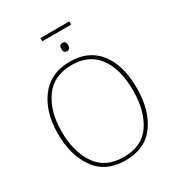

<svg xmlns="http://www.w3.org/2000/svg" viewBox="-220 -1092 1151 1243"><g transform="rotate(-30 355.0 -471.0)"><path d="M650 -358Q650 -532 574 -628.5Q498 -725 359 -725Q214 -725 136.5 -622.5Q59 -520 59 -359Q59 -197 133 -93.5Q207 10 354 10Q502 10 576 -93.5Q650 -197 650 -358ZM87 -359Q87 -507 154.5 -603.5Q222 -700 359 -700Q486 -700 553.5 -610.5Q621 -521 621 -358Q621 -206 556.5 -110.5Q492 -15 355 -15Q218 -15 152.5 -112Q87 -209 87 -359ZM271 -928H487V-952H271ZM377 -854Q353 -854 353 -823Q353 -792 377 -792Q404 -792 404 -823Q404 -835 399 -844.5Q394 -854 377 -854Z"/></g></svg>

Font: Noto Sans Display Thin
Style: Regular
Weight: 250
Designer: Monotype Design Team
Foundry: Monotype Imaging Inc.
Version: Version 1.900